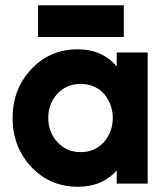

<svg xmlns="http://www.w3.org/2000/svg" viewBox="-20 -700 638 732"><path d="M125 -559H452V-680H125ZM425 -500V-446Q422 -450 419 -453.5Q416 -457 413 -460Q359 -512 277 -512Q170 -512 99 -436Q28 -360 28 -250Q28 -140 99 -64Q170 12 277 12Q360 12 412 -37Q416 -40 418.5 -43.5Q421 -47 425 -50V0H543V-500ZM288 -380Q341 -380 376 -343Q392 -324 401 -301Q410 -278 410 -250Q410 -223 401 -199.5Q392 -176 376 -158Q341 -120 288 -120Q234 -120 199 -158Q164 -196 164 -250Q164 -305 199 -343Q234 -380 288 -380Z"/></svg>

Font: Unageo
Style: Bold
Weight: 700
Designer: Richard Sepsi
Foundry: Richard Sepsi
Version: Version 2.000